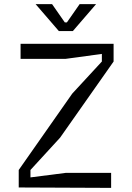

<svg xmlns="http://www.w3.org/2000/svg" viewBox="-20 -913 640 933"><path d="M520 -73H300L128 -51V-87L272 -244L532 -614V-700H80V-627H299L475 -651V-614L331 -458L71 -87V-2L520 0ZM233 -893H153L266 -762H334L447 -893H367L305 -804H295Z"/></svg>

Font: Fliege Mono Light
Style: Regular
Weight: 300
Version: Version 0.020;Glyphs 3.3 (3306)